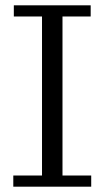

<svg xmlns="http://www.w3.org/2000/svg" viewBox="-20 -702 392 722"><path d="M30 0V-42H138V-640H32V-682H321V-640H215V-42H323V0Z"/></svg>

Font: Montagu Slab 16pt Light
Style: Regular
Weight: 300
Designer: Florian Karsten
Foundry: Florian Karsten
Version: Version 1.000; ttfautohint (v1.8.3)